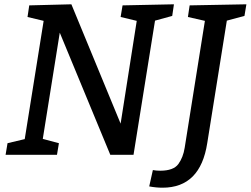

<svg xmlns="http://www.w3.org/2000/svg" viewBox="-20 -720 1166 893"><path d="M550 -695 789 -700 781 -646 701 -624 601 0H493L258 -568L179 -74L254 -54L245 0H6L15 -54L95 -73L183 -623L108 -641L116 -695L312 -700L541 -145L616 -623L541 -641ZM1126 -700 1117 -646 1035 -624 944 -55Q912 153 736 153Q706 153 674 147L691 71Q707 74 725 74Q787 74 809.5 43Q832 12 839 -33L933 -623L854 -641L862 -695Z"/></svg>

Font: Bitter Pro Medium
Style: Italic
Weight: 500
Italic angle: -9°
Designer: Sol Matas, and Bitter project Authors
Foundry: Sol Matas
Version: Version 1.010